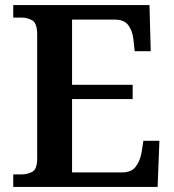

<svg xmlns="http://www.w3.org/2000/svg" viewBox="-20 -734 682 754"><path d="M32 0V-49H63Q88 -49 107 -59.5Q126 -70 126 -111V-598Q126 -642 107.5 -653.5Q89 -665 63 -665H32V-714H567L572 -533H509L504 -579Q500 -614 483.5 -635.5Q467 -657 431 -657H263V-401H501V-345H263V-57H460Q496 -57 513 -79.5Q530 -102 536 -135L543 -181H606L599 0Z"/></svg>

Font: Noto Serif Thai SemiBold
Style: Regular
Weight: 600
Designer: Monotype Design Team
Foundry: Monotype Imaging Inc.
Version: Version 2.001; ttfautohint (v1.8.4.7-5d5b)